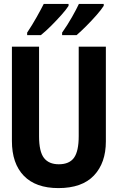

<svg xmlns="http://www.w3.org/2000/svg" viewBox="-20 -953 603 983"><path d="M279 10Q163 10 102 -53Q41 -116 41 -231V-714H180V-255Q180 -177 205 -144.5Q230 -112 281 -112Q335 -112 359 -145.5Q383 -179 383 -256V-714H522V-229Q522 -119 461 -54.5Q400 10 279 10ZM298 -786Q325 -824 348.5 -865.5Q372 -907 384 -933H511V-923Q499 -904 474.5 -876Q450 -848 422 -820Q394 -792 372 -773H298ZM119 -786Q145 -825 168 -866Q191 -907 204 -933H331V-923Q319 -904 294.5 -876.5Q270 -849 242 -821Q214 -793 189 -773H119Z"/></svg>

Font: Noto Sans Mono SemiCondensed
Style: Bold
Weight: 700
Width: 4
Designer: Monotype Design Team
Foundry: Monotype Imaging Inc.
Version: Version 2.014